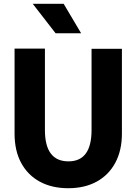

<svg xmlns="http://www.w3.org/2000/svg" viewBox="-20 -985 722 1015"><path d="M341 10Q255 10 191.2 -24.2Q127.5 -58.5 92.2 -123.2Q57 -188 57 -279V-728H217.5V-297.5Q217.5 -132 342 -132Q464 -132 464 -297.5V-727H624.5V-279Q624.5 -189.5 589.5 -124.5Q554.5 -59.5 491 -24.8Q427.5 10 341 10ZM274 -809 153 -965H316.5L409 -809Z"/></svg>

Font: Spline Sans
Style: Bold
Weight: 700
Designer: Eben Sorkin, Mirko Velimirovic
Foundry: Sorkin Type
Version: Version 1.000; ttfautohint (v1.8.3)